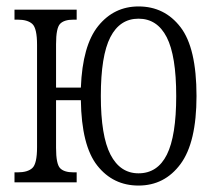

<svg xmlns="http://www.w3.org/2000/svg" viewBox="-20 -566 667 596"><path d="M410 10Q331 10 282 -52Q233 -114 231 -255H154V-107Q154 -57 166.5 -44Q179 -31 208 -31H218V0H25V-31H35Q66 -31 80.5 -44.5Q95 -58 95 -109V-427Q95 -478 80.5 -491.5Q66 -505 35 -505H25V-536H218V-505H208Q179 -505 166.5 -492Q154 -479 154 -429V-294H231Q236 -425 285 -485.5Q334 -546 410 -546Q491 -546 540.5 -481.5Q590 -417 590 -268Q590 -124 540.5 -57Q491 10 410 10ZM410 -28Q469 -28 498 -86Q527 -144 527 -268Q527 -393 497.5 -450.5Q468 -508 410 -508Q352 -508 322.5 -450.5Q293 -393 293 -268Q293 -144 323 -86Q353 -28 410 -28Z"/></svg>

Font: Noto Serif ExtraCondensed Light
Style: Regular
Weight: 300
Width: 2
Designer: Monotype Design Team
Foundry: Monotype Imaging Inc.
Version: Version 2.014; ttfautohint (v1.8.4.7-5d5b)